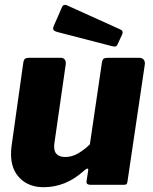

<svg xmlns="http://www.w3.org/2000/svg" viewBox="-20 -771 637 801"><path d="M162 10Q101 10 63.5 -27Q26 -64 26 -128Q26 -136 26.5 -144.5Q27 -153 28 -160L77 -508Q79 -522 84.5 -526Q90 -530 104 -530H233Q245 -530 250.5 -522Q256 -514 254 -501L207 -174Q206 -169 206 -165Q206 -161 206 -159Q206 -136 218.5 -126Q231 -116 252 -116Q281 -116 307.5 -132Q334 -148 355 -169L405 -509Q407 -523 413 -526.5Q419 -530 434 -530H560Q573 -530 579.5 -522Q586 -514 584 -501L512 -15Q511 -6 508 -3Q505 0 496 0H357Q350 0 345 -3Q340 -6 341 -15L348 -61Q349 -67 345 -67.5Q341 -68 333 -61Q291 -23 249 -6.5Q207 10 162 10ZM238 -740Q241 -748 247 -750Q253 -752 259 -749L480 -649Q488 -646 490.5 -641Q493 -636 490 -628L470 -585Q467 -578 461.5 -577Q456 -576 445 -579L221 -637Q206 -641 203 -646.5Q200 -652 204 -662L238 -740Z"/></svg>

Font: Libre Franklin Thin ExtraBold
Style: Italic
Weight: 800
Italic angle: -8°
Version: Version 2.000